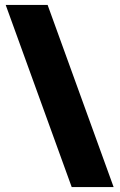

<svg xmlns="http://www.w3.org/2000/svg" viewBox="-20 -744 482 774"><path d="M172 -724H3L269 10H438Z"/></svg>

Font: Noto Sans Arabic UI Bk
Style: Regular
Weight: 900
Designer: Monotype Design Team, Nadine Chahine and Nizar Qandah
Foundry: Monotype Imaging Inc.
Version: Version 2.010